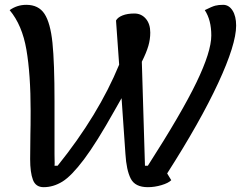

<svg xmlns="http://www.w3.org/2000/svg" viewBox="-20 -746 1000 796"><path d="M673 -27 690 1Q678 13 649.5 21.5Q621 30 593 30Q540 30 522 -5.5Q504 -41 500 -108L484 -339L455 -288Q380 -154 328 -85Q276 -16 238.5 7Q201 30 161 30Q128 30 116.5 -0.5Q105 -31 105 -86L106 -188Q107 -221 107 -286Q107 -438 89.5 -540Q72 -642 20 -704Q51 -726 89 -726Q140 -726 164.5 -688.5Q189 -651 197.5 -568.5Q206 -486 206 -326V-107Q206 -87 206.5 -76Q207 -65 206 -59H219Q388 -269 474 -478L461 -661Q468 -674 488 -682Q508 -690 537 -690Q566 -690 584.5 -668.5Q603 -647 603 -611Q603 -583 595 -555.5Q587 -528 568 -490L581 -59H593Q733 -277 794.5 -404.5Q856 -532 856 -599Q856 -663 829 -704Q859 -719 872.5 -722.5Q886 -726 905 -726Q929 -726 944 -702.5Q959 -679 959 -640Q959 -562 884.5 -401.5Q810 -241 673 -27Z"/></svg>

Font: Lemonada Light
Style: Regular
Weight: 300
Designer: Mohamed Gaber (Arabic) Eduardo Tunni (Latin)
Foundry: Kief Type Foundry
Version: Version 3.006